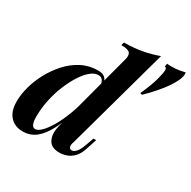

<svg xmlns="http://www.w3.org/2000/svg" viewBox="-176 -968 1151 1155"><g transform="rotate(30 399.5 -390.5)"><path d="M424 -85Q415 -61 419.5 -48Q424 -35 438 -35Q451 -35 466.5 -50.5Q482 -66 499 -114L516 -162H535L511 -89Q498 -48 476 -25.5Q454 -3 428.5 5.5Q403 14 379 14Q317 14 300 -32Q291 -51 292 -79.5Q293 -108 304 -145L443 -667Q453 -701 441 -717Q429 -733 380 -733L386 -754Q457 -755 513 -765.5Q569 -776 620 -795ZM184 -36Q201 -36 224 -58Q247 -80 273 -123.5Q299 -167 323 -230.5Q347 -294 366 -376L351 -268Q318 -172 285.5 -109Q253 -46 214.5 -16Q176 14 123 14Q90 14 63 -1Q36 -16 20 -46.5Q4 -77 4 -126Q4 -172 18.5 -226.5Q33 -281 61.5 -334Q90 -387 130.5 -432Q171 -477 223 -504Q275 -531 337 -531Q369 -531 384.5 -516.5Q400 -502 403 -476L395 -456Q391 -482 381 -495Q371 -508 351 -508Q325 -508 297 -484.5Q269 -461 243.5 -420.5Q218 -380 197 -328.5Q176 -277 164 -219.5Q152 -162 152 -105Q152 -71 159.5 -53.5Q167 -36 184 -36ZM623 -540Q657 -614 670.5 -664Q684 -714 684 -733Q684 -752 671 -752L674 -773Q682 -773 689 -772.5Q696 -772 702 -772Q735 -772 757.5 -776Q780 -780 798 -784Q799 -782 799 -774Q799 -736 756 -673Q713 -610 637 -536Z"/></g></svg>

Font: Playfair Display
Style: Bold Italic
Weight: 700
Italic angle: -14°
Designer: Claus Eggers Sørensen
Foundry: Claus Eggers Sørensen
Version: Version 1.203